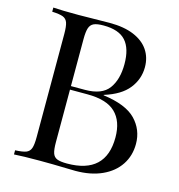

<svg xmlns="http://www.w3.org/2000/svg" viewBox="-106 -801 834 894"><g transform="rotate(15 311.5 -354.0)"><path d="M577.6 -193.8Q577.6 -137.2 548.6 -93.3Q519.5 -49.3 465.3 -24.7Q411.1 0 337.4 0L291.5 -1Q227.1 -2.9 165.5 -2.9Q83.5 -2.9 41.5 0V-20Q77.6 -21.5 94 -27.8Q110.4 -34.2 116.5 -51.3Q122.6 -68.4 122.6 -106V-602.1Q122.6 -639.6 116.5 -656.7Q110.4 -673.8 94 -680.2Q77.6 -686.5 41.5 -688V-708Q83 -705.1 163.6 -705.1Q181.2 -705.1 272 -706.5L314.5 -707Q382.8 -707 430.2 -687.3Q477.5 -667.5 501.5 -632.1Q525.4 -596.7 525.4 -549.8Q525.4 -492.2 489 -446.3Q452.6 -400.4 373.5 -376V-374Q483.9 -359.4 530.8 -310.8Q577.6 -262.2 577.6 -193.8ZM215.3 -602.1V-376H282.7Q364.3 -376 397 -420.4Q429.7 -464.8 429.7 -539.1Q429.7 -614.3 396.5 -651.1Q363.3 -688 289.6 -688Q258.3 -688 242.7 -680.9Q227.1 -673.8 221.2 -655.8Q215.3 -637.7 215.3 -602.1ZM477.5 -198.2Q477.5 -276.9 434.8 -317.9Q392.1 -358.9 299.3 -358.9H215.3V-106Q215.3 -69.8 221.2 -52.7Q227.1 -35.6 242.7 -29.3Q258.3 -22.9 290.5 -22.9Q477.5 -22.9 477.5 -198.2Z"/></g></svg>

Font: TypoPRO Playfair Display
Style: Regular
Weight: 400
Designer: Claus Eggers Sørensen
Foundry: Claus Eggers Sørensen
Version: Version 1.004;PS 001.004;hotconv 1.0.70;makeotf.lib2.5.58329